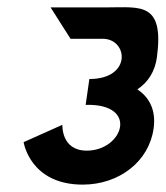

<svg xmlns="http://www.w3.org/2000/svg" viewBox="-20 -492 449 520"><path d="M215 -84C145 -84 149 -154 149 -154L44 -107C44 -107 61 8 204 8C304 8 384 -56 396 -144C403 -193 385 -228 352 -250C381 -269 400 -299 405 -337C425 -487 360 -472 271 -472H117L171 -387H258C327 -387 338 -278 222 -278L212 -208C358 -212 313 -84 215 -84Z"/></svg>

Font: Hussar Tani
Style: Kurs
Weight: 700
Foundry: Cannot Into Space Fonts
Version: Version 0.92